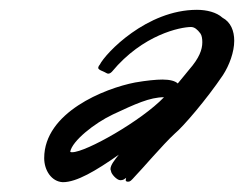

<svg xmlns="http://www.w3.org/2000/svg" viewBox="-20 -702 497 391"><path d="M434 -549C447 -569 457 -596 457 -619C457 -639 450 -657 433 -666C421 -677 401 -682 381 -682C279 -682 195 -594 183 -570C181 -568 180 -565 180 -564C180 -561 184 -559 189 -557C194 -555 198 -552 200 -552C203 -552 205 -553 208 -556C271 -632 348 -647 369 -647C376 -647 382 -642 388 -634C391 -630 392 -623 392 -616C392 -601 386 -584 365 -560C358 -551 350 -542 342 -532C337 -537 326 -540 311 -540C298 -540 278 -538 255 -534C193 -522 70 -473 70 -380C70 -355 85 -332 108 -331C136 -331 175 -354 222 -387C214 -377 205 -366 205 -358C205 -357 205 -356 206 -354C206 -348 218 -335 225 -335C231 -335 233 -337 237 -340C237 -340 236 -337 236 -335C236 -332 240 -332 241 -332C245 -332 247 -334 255 -343C267 -355 312 -408 336 -430C353 -444 401 -500 434 -549ZM210 -469C255 -490 285 -504 314 -504C268 -456 155 -392 127 -392C126 -392 124 -392 123 -393C127 -415 172 -451 210 -469Z"/></svg>

Font: Oregano
Style: Italic
Weight: 400
Italic angle: -12°
Designer: Astigmatic (AOETI)
Foundry: Astigmatic (AOETI)
Version: Version 1.000